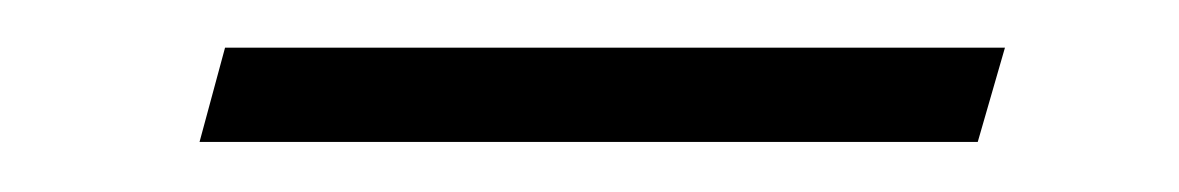

<svg xmlns="http://www.w3.org/2000/svg" viewBox="-20 -264 485 79"><path d="M62.1 -205.6 72.6 -244.4H393.5L382.3 -205.6Z"/></svg>

Font: Playfair 5pt SemiExpanded Light 12pt
Style: Italic
Weight: 300
Italic angle: -15.6°
Version: Version 2.000;gftools[0.9.28]